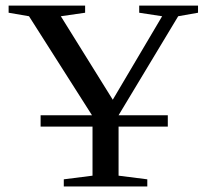

<svg xmlns="http://www.w3.org/2000/svg" viewBox="-20 -675 762 695"><path d="M587.4 -216.8H409.2V-39.1L513.2 -25.9V0H210.9V-25.9L314.9 -39.1V-216.8H127V-257.8H313L85 -616.2L11.2 -628.9V-654.8H288.1V-628.9L200.2 -616.2L388.2 -314L566.9 -616.2L483.9 -628.9V-654.8H696.8V-628.9L625 -616.2L409.2 -257.8H587.4Z"/></svg>

Font: Liberation Serif
Style: Regular
Weight: 400
Designer: Steve Matteson
Foundry: Ascender Corporation
Version: Version 2.1.5